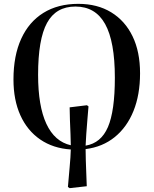

<svg xmlns="http://www.w3.org/2000/svg" viewBox="-20 -764 798 998"><path d="M342 214 333 208Q337 158 342 105Q347 52 348 13Q256 7 189 -39Q122 -85 86 -164.5Q50 -244 50 -351Q50 -474 90 -562Q130 -650 205.5 -697Q281 -744 387 -744Q486 -744 558 -700Q630 -656 669 -575.5Q708 -495 708 -383Q708 -272 674 -187.5Q640 -103 576.5 -51.5Q513 0 425 11Q425 35 426 68.5Q427 102 428.5 137.5Q430 173 431 204ZM425 -7Q505 -20 541 -103.5Q577 -187 577 -360Q577 -548 526.5 -639Q476 -730 372 -730Q271 -730 224.5 -645Q178 -560 178 -375Q178 -213 221 -120.5Q264 -28 348 -9Q348 -31 346.5 -66.5Q345 -102 343.5 -140Q342 -178 342 -206L432 -217L440 -211Q438 -184 434.5 -145Q431 -106 428.5 -68Q426 -30 425 -7Z"/></svg>

Font: Literata 72pt Medium
Style: Regular
Weight: 500
Designer: Latin by Veronika Burian and Jose Scaglione. Greek by Irene Vlachou. Cyrillic by Vera Evstafieva.
Foundry: TypeTogether
Version: Version 3.002